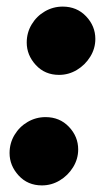

<svg xmlns="http://www.w3.org/2000/svg" viewBox="-20 -550 309 582"><path d="M159 -323Q116 -323 88.5 -353Q61 -383 61 -421Q61 -451 76 -476Q91 -501 116 -515.5Q141 -530 170 -530Q213 -530 241 -500.5Q269 -471 269 -432Q269 -403 253.5 -378Q238 -353 213 -338Q188 -323 159 -323ZM107 12Q64 12 36.5 -18Q9 -48 9 -86Q9 -116 24 -141Q39 -166 64 -180.5Q89 -195 118 -195Q161 -195 189 -165.5Q217 -136 217 -97Q217 -68 201.5 -43Q186 -18 161 -3Q136 12 107 12Z"/></svg>

Font: MuseoModerno Black
Style: Italic
Weight: 900
Italic angle: -9°
Designer: Pablo Cosgaya, Héctor Gatti, Marcela Romero, and the Authors of The MuseoModerno Project.
Foundry: Omnibus-Type Team
Version: Version 1.003